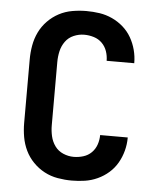

<svg xmlns="http://www.w3.org/2000/svg" viewBox="-51 -726 652 783"><g transform="rotate(5 275.0 -335.0)"><path d="M271 12Q243 12 214 7Q185 2 159.5 -11.5Q134 -25 113.5 -46Q93 -67 80.5 -93Q68 -119 63 -147.5Q58 -176 58 -205V-465Q58 -494 63 -522.5Q68 -551 80.5 -577Q93 -603 113.5 -624Q134 -645 159.5 -658.5Q185 -672 214 -677Q243 -682 271 -682Q299 -682 325.5 -678Q352 -674 377 -662.5Q402 -651 422.5 -633Q443 -615 456.5 -591.5Q470 -568 477 -541.5Q484 -515 484 -488V-487H371Q371 -507 364.5 -526Q358 -545 344 -559Q330 -573 310.5 -579Q291 -585 271 -585Q249 -585 228 -576Q207 -567 194 -549Q181 -531 176 -509Q171 -487 171 -465V-205Q171 -183 176 -161Q181 -139 194 -121Q207 -103 228 -94Q249 -85 271 -85Q291 -85 310.5 -91Q330 -97 344 -111Q358 -125 364.5 -144Q371 -163 371 -183H484V-182Q484 -155 477 -128.5Q470 -102 456.5 -78.5Q443 -55 422.5 -37Q402 -19 377 -7.5Q352 4 325.5 8Q299 12 271 12Z"/></g></svg>

Font: Lode
Style: Bold
Weight: 700
Monospace: yes
Designer: Belleve Invis
Foundry: Belleve Invis
Version: Version 29.2.0; ttfautohint (v1.8.3)